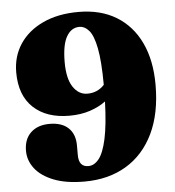

<svg xmlns="http://www.w3.org/2000/svg" viewBox="-52 -765 755 828"><g transform="rotate(-5 325.0 -350.5)"><path d="M281 15.5Q201.5 15.5 148 -5.5Q94.5 -26.5 67.5 -61.5Q40.5 -96.5 40.5 -138.5Q40.5 -189 70.5 -217.2Q100.5 -245.5 151.5 -245.5Q204.5 -245.5 233 -218.5Q261.5 -191.5 261.5 -142.5V-101Q261.5 -49.5 303 -49.5Q328.5 -49.5 348.8 -74.8Q369 -100 382 -159.5Q395 -219 398.5 -321Q370 -299.5 330 -286.2Q290 -273 240.5 -273Q142 -273 85 -326.2Q28 -379.5 28 -479Q28 -548.5 63.5 -601.8Q99 -655 164 -685.2Q229 -715.5 318 -715.5Q413.5 -715.5 481.5 -674Q549.5 -632.5 585.8 -556Q622 -479.5 622 -374Q622 -250.5 580.2 -163.5Q538.5 -76.5 461.8 -30.5Q385 15.5 281 15.5ZM240 -504.5Q240 -433.5 264.2 -397.2Q288.5 -361 326 -361Q370.5 -361 399.5 -393Q399 -495.5 388 -551.5Q377 -607.5 358.2 -629.2Q339.5 -651 316 -651Q281 -651 260.5 -615.2Q240 -579.5 240 -504.5Z"/></g></svg>

Font: Fraunces 72pt Soft Black
Style: Regular
Weight: 900
Version: Version 1.000;[b76b70a41]